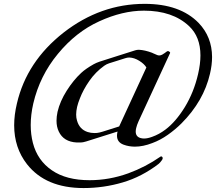

<svg xmlns="http://www.w3.org/2000/svg" viewBox="-20 -724 1116 992"><path d="M918 -86.9Q885.7 -54.7 846.9 -27.3Q808.1 0 767.1 15.1Q719.2 33.7 677.2 33.7Q646 33.7 618.2 23.4Q584.5 10.7 584.5 -22.9Q584.5 -32.2 586.9 -42.5L587.4 -44.4L425.3 6.8Q407.7 12.2 397 12.2H377Q308.6 8.8 283.7 -44.4Q272 -68.8 272 -100.1Q272 -121.6 277.3 -146.5Q290 -200.7 324.7 -255.4Q359.4 -310.1 399.4 -347.2Q422.4 -368.7 463.9 -392.1Q477.1 -399.4 494.1 -405.3Q540 -419.9 585.9 -434.6Q631.8 -449.2 678.2 -463.9Q687.5 -466.8 695.8 -466.8H698.2Q728.5 -465.3 766.1 -451.2Q769 -450.2 770 -449.2Q778.8 -444.8 792.5 -439.5Q797.9 -437.5 802.7 -437.5Q810.5 -437.5 818.4 -441.9Q833 -450.7 839.8 -456.5Q843.8 -460 847.7 -460Q849.6 -460 852.1 -459Q859.9 -455.1 858.9 -450.2L858.4 -449.2L695.8 -97.2Q687 -77.6 683.6 -62.5Q681.2 -52.7 681.2 -44.4Q681.2 -17.6 706.5 -10.7Q714.8 -8.3 724.1 -8.3Q742.7 -8.3 766.1 -17.1Q802.2 -29.8 835 -54.7Q888.2 -94.7 935.1 -170.9Q981.9 -248 1003.4 -341.3Q1015.6 -393.6 1015.6 -437.5Q1015.6 -533.7 957 -588.9Q872.1 -668.9 723.6 -668.9Q612.8 -668.9 492.7 -613.8Q372.1 -559.1 278.8 -445.3Q185.5 -332.5 151.9 -189Q138.7 -130.9 138.7 -78.1Q138.7 -29.8 149.9 14.2Q173.3 105 248.5 156.2Q322.3 207 442.9 207Q544.4 207 643.1 171.4Q732.4 138.7 808.1 85.9Q810.5 84 813 84Q815.9 84 818.8 87.4Q821.3 90.8 820.3 95.7Q819.3 100.1 815.4 105Q807.1 116.7 799.3 123Q712.4 189.5 614 218.5Q515.6 247.6 411.6 247.6Q216.3 247.6 119.6 124.5Q53.2 39.6 53.2 -76.7Q53.2 -129.9 67.4 -189.5Q117.7 -406.2 308.6 -555.7Q499.5 -704.1 727.5 -704.1Q910.2 -704.1 1006.3 -605.5Q1075.2 -533.7 1075.7 -429.7Q1075.7 -388.7 1064.9 -342.8Q1032.2 -201.7 918 -86.9ZM595.7 -70.8 736.3 -375.5Q725.1 -394 699.5 -409.9Q673.8 -425.8 648.9 -426.8H647Q637.2 -426.8 626 -422.9Q605.5 -416.5 585 -409.9Q564.5 -403.3 543.9 -397Q530.3 -392.6 518.6 -384.3Q473.6 -352.1 441.7 -306.2Q409.7 -260.3 392.6 -215.3Q383.3 -192.4 378.4 -171.9Q373.5 -150.4 373.5 -131.8Q373.5 -114.7 377.9 -101.1Q390.6 -55.7 432.6 -42Q449.2 -36.6 467.8 -36.6Q473.6 -36.6 480.5 -37.1Q491.7 -38.1 509.3 -43.5Q521 -46.9 548.6 -55.9Q576.2 -64.9 595.7 -70.8Z"/></svg>

Font: Caudex
Style: Italic
Weight: 400
Italic angle: -13°
Version: Version 1.04